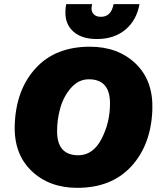

<svg xmlns="http://www.w3.org/2000/svg" viewBox="-20 -895 768 925"><path d="M652 -875Q638 -797 584 -752Q530 -707 447 -707Q375 -707 335 -741.5Q295 -776 295 -834Q295 -856 299 -875H424Q421 -864 421 -854Q421 -836 433 -825Q445 -814 466 -814Q516 -814 527 -875ZM352 10Q217 10 131.5 -72Q46 -154 51 -294Q57 -463 152 -566.5Q247 -670 413 -670Q549 -670 634 -588Q719 -506 714 -366Q708 -198 613 -94Q518 10 352 10ZM357 -147Q428 -147 469 -225.5Q510 -304 510 -397Q510 -513 408 -513Q359 -513 323 -472.5Q287 -432 271 -376.5Q255 -321 255 -263Q255 -147 357 -147Z"/></svg>

Font: Elaine Sans ExtraBold
Style: Italic
Weight: 800
Italic angle: -13°
Designer: Wei Huang
Foundry: Wei Huang
Version: Version 2.001;December 24, 2019;FontCreator 12.0.0.2547 64-b